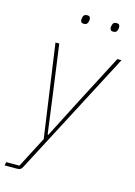

<svg xmlns="http://www.w3.org/2000/svg" viewBox="-156 -760 723 1028"><g transform="rotate(15 205.5 -245.5)"><path d="M412 -506H435L76 180Q70 192 63.5 196Q57 200 45 200H-24L-20 181H53L142 10L69 -506H90L126 -243L156 -19H160L275 -243ZM189 -642Q178 -642 174.5 -647.5Q171 -653 171 -659Q171 -666 173 -674Q175 -682 180 -686.5Q185 -691 196 -691Q207 -691 210.5 -685.5Q214 -680 214 -674Q214 -667 212 -659Q210 -651 205 -646.5Q200 -642 189 -642ZM352 -642Q341 -642 337.5 -647.5Q334 -653 334 -659Q334 -666 336 -674Q338 -682 343 -686.5Q348 -691 359 -691Q370 -691 373.5 -685.5Q377 -680 377 -674Q377 -667 375 -659Q373 -651 368 -646.5Q363 -642 352 -642Z"/></g></svg>

Font: IBM Plex Sans Condensed Thin
Style: Italic
Weight: 100
Width: 3
Italic angle: -11°
Designer: Mike Abbink, Paul van der Laan, Pieter van Rosmalen
Foundry: Bold Monday
Version: Version 1.3